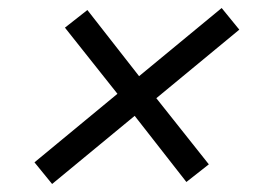

<svg xmlns="http://www.w3.org/2000/svg" viewBox="-20 -561 658 479"><path d="M110 -102 66 -156 273 -327 142 -492 198 -536 327 -371 533 -541 577 -487 370 -316 501 -151 445 -107 316 -272Z"/></svg>

Font: Fragment Mono
Style: Italic
Weight: 400
Italic angle: -12°
Designer: Wei Huang based on Nimbus Sans by URW Studio, based on Helvetica by Max Miedinger.
Foundry: Wei Huang
Version: Version 1.011; ttfautohint (v1.8.4.7-5d5b)